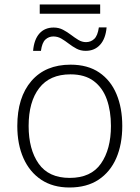

<svg xmlns="http://www.w3.org/2000/svg" viewBox="-20 -831 626 861"><path d="M528.3 -266.1Q528.3 -184.1 501.5 -122.1Q474.6 -60.1 421.9 -25.1Q369.1 9.8 291.5 9.8Q217.3 9.8 165 -24.9Q112.8 -59.6 85.2 -121.6Q57.6 -183.6 57.6 -266.1Q57.6 -394.5 120.8 -467.8Q184.1 -541 296.4 -541Q373.5 -541 425 -505.9Q476.6 -470.7 502.4 -408.9Q528.3 -347.2 528.3 -266.1ZM108.4 -266.1Q108.4 -161.1 153.3 -97.2Q198.2 -33.2 292.5 -33.2Q388.2 -33.2 432.9 -97.7Q477.5 -162.1 477.5 -266.1Q477.5 -333 459 -385.3Q440.4 -437.5 400.4 -467.5Q360.4 -497.6 295.9 -497.6Q203.1 -497.6 155.8 -436Q108.4 -374.5 108.4 -266.1ZM158.2 -769.5V-811H429.2V-769.5ZM128.4 -603Q132.8 -653.8 156.7 -680.7Q180.7 -707.5 220.7 -707.5Q243.7 -707.5 262.7 -697.5Q281.7 -687.5 298.3 -674.8Q314.9 -662.1 331.3 -652.1Q347.7 -642.1 365.7 -642.1Q387.2 -642.1 402.6 -656.5Q418 -670.9 423.3 -708H458Q453.6 -657.7 429 -630.4Q404.3 -603 364.3 -603Q341.3 -603 323 -612.8Q304.7 -622.6 288.3 -635.3Q272 -647.9 255.4 -657.7Q238.8 -667.5 219.2 -667.5Q198.7 -667.5 183.6 -653.6Q168.5 -639.6 163.6 -603Z"/></svg>

Font: Open Sans Light
Style: Regular
Weight: 300
Designer: Monotype Design Team
Foundry: Monotype Imaging Inc.
Version: Version 3.000; ttfautohint (v1.8.4)